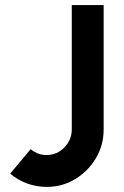

<svg xmlns="http://www.w3.org/2000/svg" viewBox="-20 -720 486 753"><path d="M163 13Q124 13 87 -0.2Q50 -13.5 20 -39L100 -135Q110.5 -126 126.2 -119Q142 -112 163 -112Q203.5 -112 232.5 -142Q261.5 -172 261.5 -212.5V-700H386.5V-212.5Q386.5 -151 356.2 -99.8Q326 -48.5 275.2 -17.8Q224.5 13 163 13Z"/></svg>

Font: Urbanist
Style: Bold
Weight: 700
Designer: Corey Hu
Foundry: Corey Hu
Version: Version 1.330; ttfautohint (v1.8.4.7-5d5b)